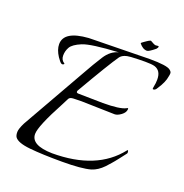

<svg xmlns="http://www.w3.org/2000/svg" viewBox="-117 -732 816 850"><g transform="rotate(20 291.0 -307.0)"><path d="M245 -544 474 -548Q557 -548 573 -534Q582 -527 582 -520Q582 -513 580 -505Q576 -476 551 -439Q544 -426 534 -427Q530 -427 533.5 -441.5Q537 -456 537 -474Q537 -516 505 -526Q491 -530 460 -530Q429 -530 393.5 -528Q358 -526 344 -508Q313 -464 222 -307Q218 -296 230 -296L346 -294Q425 -294 452 -308Q461 -314 460 -306Q459 -290 442 -277.5Q425 -265 412 -265L255 -269Q231 -269 215.5 -268Q200 -267 195.5 -258.5Q191 -250 180 -228Q111 -100 111 -63Q111 -10 211 -8Q420 -8 518 -133Q522 -139 524 -131.5Q526 -124 523 -120Q520 -116 501 -91.5Q482 -67 475 -59.5Q468 -52 454 -36Q428 -9 399 0Q357 12 264.5 12Q172 12 112.5 6Q53 0 39 -21Q34 -29 34 -44Q34 -59 49 -89Q78 -141 132 -235Q186 -329 217.5 -385.5Q249 -442 274 -481Q299 -520 336 -529Q207 -522 168.5 -506Q130 -490 119.5 -471.5Q109 -453 109 -432Q109 -411 125 -401Q129 -399 124 -395.5Q119 -392 113 -395.5Q107 -399 94 -418Q75 -447 75 -473Q75 -535 189 -543Q208 -544 240 -544ZM450 -578Q430 -578 413 -600Q413 -602 418 -605.5Q423 -609 427 -612Q431 -615 435 -617.5Q439 -620 442 -622Q450 -626 452 -626Q472 -614 478 -614Q484 -614 488.5 -615Q493 -616 493 -611Q492 -607 487 -601Q459 -578 450 -578Z"/></g></svg>

Font: Italianno
Style: Regular
Weight: 400
Designer: Robert E. Leuschke
Foundry: Robert E. Leuschke
Version: Version 1.003